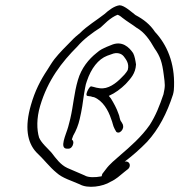

<svg xmlns="http://www.w3.org/2000/svg" viewBox="-20 -710 679 727"><path d="M97 -312C73 -229 83 -171 117 -134C146 -107 168 -77 194 -56C217 -35 251 -26 282 -12C312 5 369 -3 399 -22C419 -31 434 -45 451 -59L461 -67C466 -70 470 -75 471 -80C474 -92 464 -101 452 -98C480 -119 511 -146 537 -173C581 -221 612 -281 635 -352C638 -363 639 -373 639 -383C642 -472 612 -541 567 -589C548 -618 523 -637 493 -653C481 -662 451 -690 433 -690C414 -688 392 -672 376 -657C344 -632 311 -613 283 -585C272 -576 261 -567 251 -556C231 -536 204 -509 186 -486C176 -473 168 -459 159 -445C133 -406 112 -365 97 -312ZM132 -309C161 -407 214 -475 273 -534C296 -561 328 -585 361 -606L387 -630C399 -640 412 -649 425 -654C429 -653 435 -650 443 -643C462 -628 480 -618 497 -605C527 -588 547 -559 565 -527C587 -496 594 -474 600 -427C605 -389 606 -385 599 -353C584 -309 570 -273 547 -237C516 -192 471 -153 436 -123C416 -105 396 -90 380 -68L370 -55C367 -52 366 -48 365 -43C364 -42 363 -42 362 -42C342 -38 314 -37 300 -46C279 -55 256 -65 235 -74C209 -86 192 -110 175 -132C160 -149 137 -168 128 -189C119 -219 118 -262 132 -309ZM275 -407C260 -356 258 -311 246 -260C243 -249 241 -239 238 -229C230 -200 203 -147 234 -147H239C248 -147 255 -155 257 -165C259 -172 257 -178 252 -182L257 -196C268 -215 277 -237 282 -260C290 -294 294 -323 298 -353L302 -376C304 -387 306 -396 309 -403C325 -451 352 -486 386 -499L403 -505C422 -513 440 -508 449 -496C457 -485 470 -470 464 -446C463 -443 461 -440 458 -436C455 -431 449 -425 441 -417C420 -395 389 -371 357 -376L345 -378C337 -380 331 -382 325 -383C319 -383 310 -365 308 -357C305 -344 313 -347 324 -345C326 -344 333 -342 336 -342C369 -329 390 -293 401 -259C407 -245 407 -235 414 -222L419 -213C420 -210 424 -208 428 -208C436 -208 444 -217 446 -226C447 -231 446 -236 445 -239L440 -248C432 -257 434 -269 428 -281C422 -299 410 -321 400 -337L392 -347C393 -347 393 -347 394 -348C415 -357 438 -374 456 -392C475 -413 493 -431 495 -466C493 -480 490 -498 484 -509C469 -531 442 -558 400 -539L385 -533C368 -525 361 -523 345 -509C316 -486 288 -452 275 -407Z"/></svg>

Font: Stray Cat
Style: CnObl
Weight: 400
Version: Version 1.0